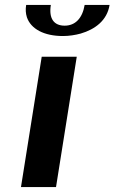

<svg xmlns="http://www.w3.org/2000/svg" viewBox="-20 -758 464 778"><path d="M86 -738C83 -720 84 -704 89 -688C105 -641 158 -612 235 -612C260 -612 285 -616 307 -622C365 -639 414 -675 424 -738H323C314 -684 285 -654 242 -654C199 -654 177 -682 186 -738ZM65 0H207L291 -528H149Z"/></svg>

Font: Aerodynamic
Style: Obl
Weight: 500
Designer: Google
Version: Version 2.000980; 2014